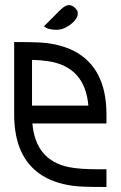

<svg xmlns="http://www.w3.org/2000/svg" viewBox="-20 -747 482 767"><path d="M405.3 0Q343.3 0 309.1 -1.5Q228 -4.9 167 -35.6Q36.6 -102.5 36.6 -289.6V-579.1Q98.6 -579.1 132.8 -577.6Q213.9 -574.2 275.4 -543.5Q405.3 -476.1 405.3 -289.6V-253.9H109.4Q122.1 -105.5 256.8 -79.1Q298.3 -70.8 370.1 -70.8H405.3ZM333 -325.2Q319.8 -478.5 175.8 -502Q140.6 -507.3 107.9 -507.8V-325.2ZM205.6 -627.9Q170.4 -627.9 155.8 -642.1L222.2 -708.5Q241.2 -726.6 255.4 -726.6Q269 -726.1 279.5 -715.6Q290 -705.1 290.5 -697.8V-689.9Q290.5 -676.3 272.5 -658.2Q239.3 -627.9 205.6 -627.9Z"/></svg>

Font: Greenwashing Machine
Style: Regular
Weight: 400
Designer: Tup Wanders
Foundry: Free font, DO NOT SELL
Version: Version 1.00;August 10, 2023;FontCreator 11.5.0.2430 64-bit